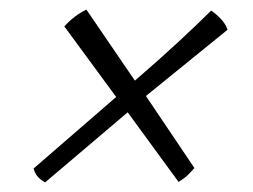

<svg xmlns="http://www.w3.org/2000/svg" viewBox="-20 -495 528 400"><path d="M74 -115Q62 -122 57 -129Q52 -136 50 -144L222 -293L114 -440Q135 -463 160 -475L261 -327Q311 -370 353 -409Q395 -448 420 -473Q448 -453 454 -433L284 -295L385 -145Q379 -138 372 -131Q365 -124 352 -116L246 -261Z"/></svg>

Font: Texturina Thin
Style: Italic
Weight: 100
Italic angle: -11°
Designer: Guillermo Torres Carreño
Foundry: Omnibus-Type
Version: Version 1.002; ttfautohint (v1.8.3)